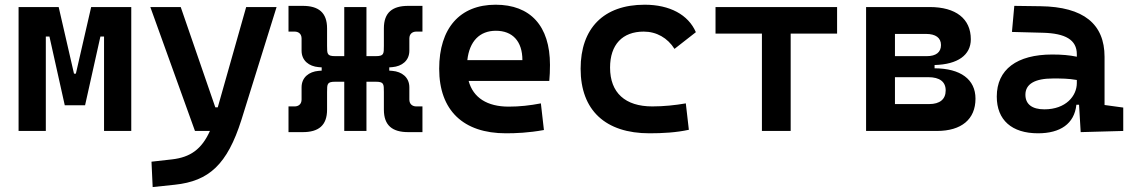

<svg xmlns="http://www.w3.org/2000/svg" viewBox="-20 -547 4728 802"><path d="M57.6 0H171.4V-394.5H186.5L250.5 -107.4H335.4L399.4 -394.5H414.6V0H528.3V-517.6H360.8L296.9 -239.3H289.1L225.1 -517.6H57.6Z M617.7 234.4 710.4 224.6C853 209.5 929.2 140.1 988.3 -45.9L1135.3 -517.6H1008.3L889.6 -98.6H879.4L734.9 -517.6H607.9L794.4 0H856.9C822.3 76.7 774.9 109.9 698.7 118.7L612.8 128.4Z M1185.1 4.9H1244.6C1310.5 4.9 1346.2 -22.9 1346.2 -88.9V-161.1C1346.2 -161.6 1346.2 -162.1 1346.2 -162.6C1346.2 -196.8 1346.2 -205.6 1380.9 -205.6H1418V0H1510.7V-205.6H1548.8C1583.5 -205.6 1583.5 -196.8 1583.5 -162.6C1583.5 -162.1 1583.5 -161.6 1583.5 -161.1V-88.9C1583.5 -22.9 1619.1 4.9 1685.1 4.9H1744.6V-102.5H1718.8C1704.1 -102.5 1689.9 -110.8 1689.9 -131.3V-182.1C1689.9 -224.1 1658.7 -247.6 1619.1 -251L1606 -252V-265.6L1619.1 -266.6C1658.7 -270 1689.9 -293.5 1689.9 -335.4V-386.2C1689.9 -406.7 1704.1 -415 1718.8 -415H1744.6V-522.5H1685.1C1619.1 -522.5 1583.5 -494.6 1583.5 -428.7V-356.9C1583.5 -356.4 1583.5 -356 1583.5 -355.5C1583.5 -321.3 1583.5 -312.5 1548.8 -312.5H1510.7V-517.6H1418V-312.5H1380.9C1346.2 -312.5 1346.2 -321.3 1346.2 -355.5C1346.2 -356 1346.2 -356.4 1346.2 -356.9V-428.7C1346.2 -494.6 1310.5 -522.5 1244.6 -522.5H1185.1V-415H1210.9C1225.6 -415 1239.7 -406.7 1239.7 -386.2V-335.4C1239.7 -293.5 1271 -270 1310.5 -266.6L1323.7 -265.6V-252L1310.5 -251C1271 -247.6 1239.7 -224.1 1239.7 -182.1V-131.3C1239.7 -110.8 1225.6 -102.5 1210.9 -102.5H1185.1Z M2093.3 9.8C2134.3 9.8 2187.5 7.8 2252 -3.9L2239.3 -115.2C2193.8 -106.4 2150.4 -101.6 2105 -101.6C2015.1 -101.6 1956.5 -138.7 1937.5 -209H2274.4C2276.4 -230 2277.3 -251.5 2277.3 -275.9C2277.3 -439.5 2194.8 -527.3 2050.3 -527.3C1900.4 -527.3 1814.5 -428.7 1814.5 -259.8C1814.5 -85.9 1915 9.8 2093.3 9.8ZM1932.1 -295.9C1940.9 -374.5 1983.4 -418.5 2051.3 -418.5C2120.6 -418.5 2162.1 -375 2162.1 -295.9Z M2692.9 9.8C2746.6 9.8 2804.2 6.8 2857.4 -4.9L2844.7 -115.2C2799.8 -107.4 2752 -102.5 2704.6 -102.5C2591.8 -102.5 2528.3 -159.2 2528.3 -264.6C2528.3 -360.8 2580.1 -415 2668.9 -415C2722.2 -415 2768.6 -388.7 2797.4 -342.8L2886.7 -412.6C2855 -485.8 2777.3 -527.3 2672.9 -527.3C2501 -527.3 2405.3 -428.7 2405.3 -259.8C2405.3 -85.9 2509.3 9.8 2692.9 9.8Z M3162.6 0H3282.7V-406.7H3476.6V-517.6H2968.8V-406.7H3162.6Z M3597.7 0H3893.6C3996.1 0 4054.7 -48.8 4054.7 -134.8C4054.7 -215.3 3992.7 -261.2 3883.8 -261.7V-275.4C3980.5 -277.8 4035.2 -316.9 4035.2 -382.8C4035.2 -468.8 3972.7 -517.6 3863.3 -517.6H3597.7ZM3718.3 -112.3V-224.6H3857.9C3904.8 -224.6 3930.2 -205.6 3930.2 -169.4C3930.2 -132.3 3905.8 -112.3 3861.3 -112.3ZM3718.3 -312.5V-405.3H3848.1C3888.2 -405.3 3910.6 -389.2 3910.6 -358.9C3910.6 -328.6 3889.6 -312.5 3851.6 -312.5Z M4494.1 4.9 4671.9 0V-97.7L4593.8 -108.4V-309.6C4593.8 -446.3 4506.8 -518.6 4326.2 -521L4216.8 -522.5L4207 -413.6L4335.9 -410.2C4430.2 -407.7 4478 -380.9 4478 -320.3V-310.1C4448.2 -316.4 4416 -319.3 4375.5 -319.3C4227.5 -319.3 4143.6 -256.8 4143.6 -143.6C4143.6 -45.4 4206.5 9.8 4315.9 9.8C4408.7 9.8 4467.8 -29.8 4476.1 -109.4H4487.3ZM4478 -212.9V-200.2C4478 -146.5 4432.6 -90.3 4342.3 -90.3C4291 -90.3 4263.2 -111.8 4263.2 -151.4C4263.2 -196.3 4303.2 -219.2 4378.4 -219.2C4412.6 -219.2 4442.9 -219.2 4478 -212.9Z"/></svg>

Font: Cascadia Code NF SemiBold
Style: Regular
Weight: 600
Monospace: yes
Designer: Aaron Bell
Foundry: Saja Typeworks
Version: Version 2404.023